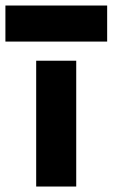

<svg xmlns="http://www.w3.org/2000/svg" viewBox="-68 -682 412 702"><path d="M64.3 -460V0H210.7V-460ZM-48.2 -530H323.8V-661.8H-48.2Z"/></svg>

Font: Jost* Book
Style: Regular
Weight: 400
Version: Version 3.000